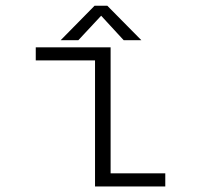

<svg xmlns="http://www.w3.org/2000/svg" viewBox="-20 -670 750 690"><path d="M488 -525.5H424.5L343.5 -613.5L261.5 -525.5H198L320 -649.5H365.5ZM377.5 -47H574V0H321.5V-453H108.5V-500H377.5Z"/></svg>

Font: League Mono UltraLight
Style: Regular
Weight: 200
Width: 6
Designer: Tyler Finck
Foundry: The League of Moveable Type / Tyler Finck
Version: Version 2.210